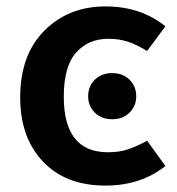

<svg xmlns="http://www.w3.org/2000/svg" viewBox="-20 -564 552 599"><path d="M309 15Q185 15 114 -60Q43 -135 43 -260Q43 -393 118.5 -468.5Q194 -544 309 -544Q419 -544 496 -482L439 -405Q406 -425 378.5 -434Q351 -443 318 -443Q256 -443 217.5 -400Q179 -357 179 -262Q179 -89 317 -89Q351 -89 377.5 -97.5Q404 -106 439 -125L496 -46Q419 15 309 15ZM330 -192Q296 -192 275.5 -213Q255 -234 255 -263Q255 -295 276 -315.5Q297 -336 330 -336Q363 -336 384 -315.5Q405 -295 405 -263Q405 -234 384.5 -213Q364 -192 330 -192Z"/></svg>

Font: Trujillo Medium
Style: Regular
Weight: 500
Designer: Fira Sans original fonts by bBox Type GmbH, Carrois Corporate GbR, & Edenspiekermann AG / Changes by Cristiano Sobral
Foundry: Fira Sans original fonts by bBox Type GmbH, Carrois Corporate GbR, & Edenspiekermann AG / Changes by Cristiano Sobral
Version: Version 4.301;October 17, 2021;FontCreator 14.0.0.2814 64-bi